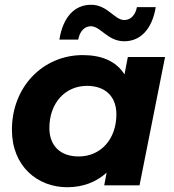

<svg xmlns="http://www.w3.org/2000/svg" viewBox="-20 -777 730 805"><path d="M361 -667C402 -667 431 -604 501 -604C570 -604 618 -656 633 -747H554C548 -715 529 -693 501 -693C460 -693 431 -757 362 -757C293 -757 244 -706 229 -611H308C314 -645 334 -667 361 -667ZM516 -538 502 -465C467 -521 405 -546 327 -546C161 -546 30 -414 30 -233C30 -80 137 8 262 8C328 8 384 -14 427 -53L417 0H565L672 -538ZM310 -121C232 -121 187 -167 187 -240C187 -345 253 -417 345 -417C423 -417 468 -371 468 -298C468 -193 402 -121 310 -121Z"/></svg>

Font: AWKNG-Font
Style: Bold Italic
Weight: 700
Italic angle: -11.3°
Designer: Awakening Church
Foundry: Awakening Church
Version: Version 1.700;PS 001.700;hotconv 1.0.88;makeotf.lib2.5.64775